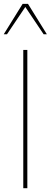

<svg xmlns="http://www.w3.org/2000/svg" viewBox="-33 -997 269 1017"><path d="M215.3 -815.4 115.2 -976.6H86.9L-13.2 -815.4H3.9L101.1 -960L198.2 -815.4ZM111.8 -732.4H90.3V0H111.8Z"/></svg>

Font: Kumbh Sans Thin
Style: Regular
Weight: 250
Version: Version 1.004